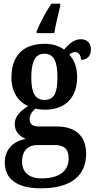

<svg xmlns="http://www.w3.org/2000/svg" viewBox="-20 -786 519 1043"><path d="M179 -616V-606H275C282 -652 297 -711 307 -753V-766H259C231 -724 195 -658 179 -616ZM203 237C370 237 448 165 448 49C448 -38 400 -99 288 -99H191C159 -99 141 -110 141 -138C141 -164 158 -185 173 -196C184 -192 210 -190 223 -190C343 -190 399 -264 399 -367C399 -427 380 -463 356 -490C366 -497 375 -503 390 -503C406 -503 420 -486 420 -461C459 -461 474 -488 474 -518C474 -548 456 -573 419 -573C377 -573 349 -539 328 -517C302 -535 268 -548 223 -548C101 -548 42 -479 42 -363C42 -289 79 -232 133 -210C90 -183 60 -154 60 -112C60 -67 91 -44 120 -31C57 -21 6 22 6 96C6 186 71 237 203 237ZM221 -243C169 -243 150 -286 150 -364C150 -446 168 -494 221 -494C275 -494 292 -448 292 -365C292 -285 276 -243 221 -243ZM205 183C135 183 100 147 100 92C100 21 144 2 182 2H278C327 2 353 23 353 73C353 137 311 183 205 183Z"/></svg>

Font: Noto Serif Ethiopic Condensed SemiBold
Style: Regular
Weight: 600
Width: 3
Designer: Monotype Design Team
Foundry: Monotype Imaging Inc.
Version: Version 2.102